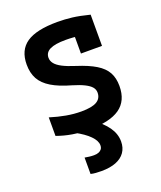

<svg xmlns="http://www.w3.org/2000/svg" viewBox="-138 -619 777 925"><g transform="rotate(-20 250.0 -156.0)"><path d="M233 10Q189 10 149.5 3.5Q110 -3 71 -17V-112Q113 -99 152 -92Q191 -85 229 -85Q283 -85 308 -99.5Q333 -114 333 -144Q333 -160 322.5 -172.5Q312 -185 289 -196.5Q266 -208 229 -219Q168 -236 130 -259Q92 -282 75 -313Q58 -344 58 -387Q58 -461 108.5 -495.5Q159 -530 267 -530Q305 -530 342 -525.5Q379 -521 430 -508V-348H322V-488L370 -426Q336 -432 315 -433.5Q294 -435 275 -435Q220 -435 194 -422Q168 -409 168 -382Q168 -366 179 -352Q190 -338 214 -325.5Q238 -313 279 -300Q339 -281 375 -259Q411 -237 427 -208Q443 -179 443 -138Q443 -62 391.5 -26Q340 10 233 10ZM222 218Q207 218 193 217Q179 216 167 213V129Q178 131 190 132.5Q202 134 214 134Q228 134 238 130Q248 126 253.5 118.5Q259 111 259 99Q259 76 234 50.5Q209 25 162 0L261 -27Q310 7 334.5 42Q359 77 359 116Q359 148 343 171Q327 194 296.5 206Q266 218 222 218Z"/></g></svg>

Font: M PLUS Code Latin Medium
Style: Regular
Weight: 500
Designer: Coji Morishita
Foundry: UNDERFOREST DESIGN
Version: Version 1.002; ttfautohint (v1.8.3)